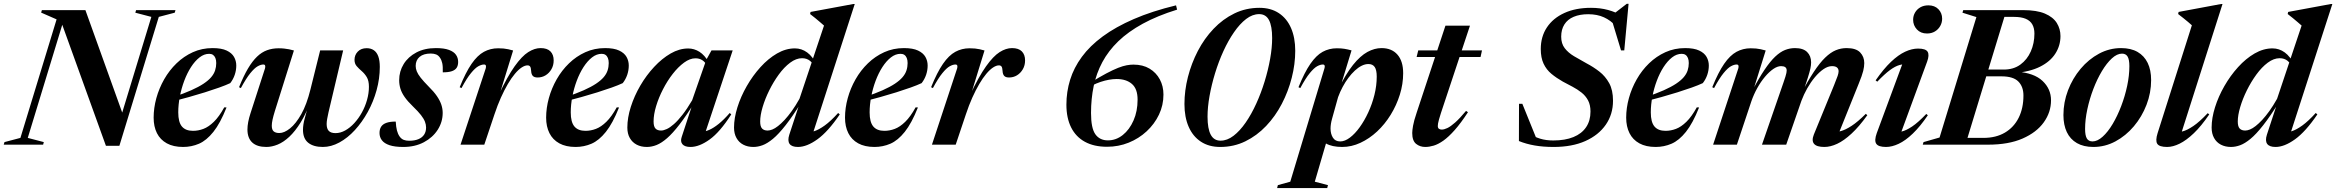

<svg xmlns="http://www.w3.org/2000/svg" viewBox="-58 -758 12241 1006"><path d="M595 -133 569.5 -126 735 -669.5 651 -691.5 655 -705H861.5L857.5 -691.5L774 -669.5L567.5 6H497L260.5 -649.5L277.5 -658.5L87.5 -35.5L171.5 -13.5L168 0H-38.5L-34.5 -13.5L49 -35.5L238.5 -656.5L157.5 -692L161.5 -705H389.5Z M1038 -476Q1011.5 -476 987.5 -457.2Q963.5 -438.5 943 -406.8Q922.5 -375 907.5 -335Q892.5 -295 884.2 -252.2Q876 -209.5 876 -169Q876 -118 895.2 -95.2Q914.5 -72.5 953 -72.5Q981 -72.5 1008 -82.8Q1035 -93 1062.5 -119.8Q1090 -146.5 1117 -195.5L1129 -195Q1096 -112 1060 -67Q1024 -22 984.8 -5Q945.5 12 901.5 12Q850.5 12 816 -7Q781.5 -26 764.2 -60.5Q747 -95 747 -141.5Q747 -192 761.2 -243.8Q775.5 -295.5 802.2 -342.5Q829 -389.5 867 -426.2Q905 -463 952.5 -484.5Q1000 -506 1056 -506Q1102.5 -506 1129.5 -493.2Q1156.5 -480.5 1168.2 -459.8Q1180 -439 1180 -414.5Q1180 -390 1172 -366.2Q1164 -342.5 1148.5 -322.5Q1125 -311.5 1090.5 -299.2Q1056 -287 1015.5 -274.2Q975 -261.5 932 -249.5Q889 -237.5 848 -227L850.5 -249.5Q905.5 -268 944.2 -285.2Q983 -302.5 1008.5 -319.5Q1034 -336.5 1048.5 -353.5Q1063 -370.5 1069 -389Q1075 -407.5 1075 -427.5Q1075 -443.5 1070.5 -454.2Q1066 -465 1058 -470.5Q1050 -476 1038 -476Z M1619.5 -494H1740L1663 -168.5Q1659 -150 1656.2 -135Q1653.5 -120 1653.5 -108.5Q1653.5 -83.5 1664.8 -72Q1676 -60.5 1700 -60.5Q1725.5 -60.5 1750.8 -74.5Q1776 -88.5 1798.5 -113Q1821 -137.5 1838.2 -168.8Q1855.5 -200 1865.2 -234.8Q1875 -269.5 1875 -303.5Q1875 -335 1863.8 -353.8Q1852.5 -372.5 1837.2 -385.5Q1822 -398.5 1810.8 -411.5Q1799.5 -424.5 1799.5 -444.5Q1799.5 -470 1816.8 -487.8Q1834 -505.5 1863 -505.5Q1885 -505.5 1900.5 -495Q1916 -484.5 1924 -462.8Q1932 -441 1932 -407.5Q1932 -346 1915.2 -285.5Q1898.5 -225 1869 -171.5Q1839.5 -118 1801.5 -76.5Q1763.5 -35 1720.2 -11.5Q1677 12 1633.5 12Q1584.5 12 1557 -10Q1529.5 -32 1529.5 -78Q1529.5 -91 1531.8 -106.2Q1534 -121.5 1539 -139L1564.5 -232.5L1571 -232Q1546.5 -163.5 1517.5 -116.8Q1488.5 -70 1458 -41.5Q1427.5 -13 1396.8 -0.5Q1366 12 1337.5 12Q1289 12 1263.8 -11.2Q1238.5 -34.5 1238.5 -79.5Q1238.5 -115.5 1254.5 -164.5L1330.5 -399.5Q1333 -408.5 1331.2 -414.2Q1329.5 -420 1321.5 -420Q1308.5 -420 1291.8 -410.5Q1275 -401 1253.5 -374.5Q1232 -348 1204 -296.5L1194.5 -301Q1218 -359.5 1241.2 -398.8Q1264.5 -438 1288.8 -461.2Q1313 -484.5 1341 -494.8Q1369 -505 1402 -505Q1418.5 -505 1431.2 -503.5Q1444 -502 1456.2 -499.8Q1468.5 -497.5 1482 -493.5L1382 -175.5Q1374 -149.5 1370 -131Q1366 -112.5 1366 -99.5Q1366 -78 1376.2 -69.5Q1386.5 -61 1405.5 -61Q1431.5 -61 1462 -85.5Q1492.5 -110 1520.8 -160.2Q1549 -210.5 1568.5 -289Z M2015.5 -121Q2017 -93 2021.8 -74.5Q2026.5 -56 2036 -42.5Q2045.5 -29.5 2057.8 -25Q2070 -20.5 2085.5 -20.5Q2114.5 -20.5 2134.2 -28.8Q2154 -37 2164.2 -52.5Q2174.5 -68 2174.5 -90Q2174.5 -105 2168.5 -120.5Q2162.5 -136 2147.8 -155Q2133 -174 2105.5 -200.5Q2078.5 -226.5 2062.5 -249.2Q2046.5 -272 2040 -293.5Q2033.5 -315 2033.5 -337.5Q2033.5 -384 2057 -422.2Q2080.5 -460.5 2123.8 -483.2Q2167 -506 2226 -506Q2269 -506 2294.5 -496.5Q2320 -487 2331.2 -470.8Q2342.5 -454.5 2342.5 -433.5Q2342.5 -415 2334.8 -403Q2327 -391 2309.5 -385Q2292 -379 2262 -379Q2263 -410 2259.2 -427Q2255.5 -444 2247 -456Q2239 -468 2227 -472.8Q2215 -477.5 2199 -477.5Q2161 -477.5 2140.5 -460Q2120 -442.5 2120 -412.5Q2120 -398.5 2125.8 -384Q2131.5 -369.5 2146.2 -350.8Q2161 -332 2188 -304.5Q2215.5 -277.5 2231.5 -254Q2247.5 -230.5 2254.5 -209.2Q2261.5 -188 2261.5 -166.5Q2261.5 -119 2235.5 -78.2Q2209.5 -37.5 2163 -12.8Q2116.5 12 2055 12Q2010.5 12 1983 2.8Q1955.5 -6.5 1943 -23Q1930.5 -39.5 1930.5 -61Q1930.5 -81 1939 -94.2Q1947.5 -107.5 1966.2 -114.2Q1985 -121 2015.5 -121Z M2487 -399.5Q2489.5 -408.5 2487.8 -414.2Q2486 -420 2478 -420Q2465 -420 2448.2 -410.8Q2431.5 -401.5 2409.8 -375Q2388 -348.5 2360 -296.5L2350.5 -301Q2382 -379 2412.8 -423.5Q2443.5 -468 2477.5 -486.5Q2511.5 -505 2552 -505Q2568 -505 2580.5 -503.8Q2593 -502.5 2604.8 -500Q2616.5 -497.5 2630.5 -493.5L2554.5 -247L2553.5 -257.5Q2600 -356.5 2638.2 -410.2Q2676.5 -464 2709.8 -485Q2743 -506 2774.5 -506Q2809 -506 2826 -488.8Q2843 -471.5 2843 -441.5Q2843 -415.5 2831.2 -395.2Q2819.5 -375 2800.8 -363.5Q2782 -352 2759 -352Q2741.5 -352 2733.8 -360.2Q2726 -368.5 2725 -386Q2724 -403.5 2719.5 -409.5Q2715 -415.5 2706 -415.5Q2692 -415.5 2675 -404.2Q2658 -393 2639.8 -371.2Q2621.5 -349.5 2603 -318Q2584.5 -286.5 2566.5 -246.5Q2548.5 -206.5 2532.5 -158L2479.5 0H2355Z M3094.5 -476Q3068 -476 3044 -457.2Q3020 -438.5 2999.5 -406.8Q2979 -375 2964 -335Q2949 -295 2940.8 -252.2Q2932.5 -209.5 2932.5 -169Q2932.5 -118 2951.8 -95.2Q2971 -72.5 3009.5 -72.5Q3037.5 -72.5 3064.5 -82.8Q3091.5 -93 3119 -119.8Q3146.5 -146.5 3173.5 -195.5L3185.5 -195Q3152.5 -112 3116.5 -67Q3080.5 -22 3041.2 -5Q3002 12 2958 12Q2907 12 2872.5 -7Q2838 -26 2820.8 -60.5Q2803.5 -95 2803.5 -141.5Q2803.5 -192 2817.8 -243.8Q2832 -295.5 2858.8 -342.5Q2885.5 -389.5 2923.5 -426.2Q2961.5 -463 3009 -484.5Q3056.5 -506 3112.5 -506Q3159 -506 3186 -493.2Q3213 -480.5 3224.8 -459.8Q3236.5 -439 3236.5 -414.5Q3236.5 -390 3228.5 -366.2Q3220.5 -342.5 3205 -322.5Q3181.5 -311.5 3147 -299.2Q3112.5 -287 3072 -274.2Q3031.5 -261.5 2988.5 -249.5Q2945.5 -237.5 2904.5 -227L2907 -249.5Q2962 -268 3000.8 -285.2Q3039.5 -302.5 3065 -319.5Q3090.5 -336.5 3105 -353.5Q3119.5 -370.5 3125.5 -389Q3131.5 -407.5 3131.5 -427.5Q3131.5 -443.5 3127 -454.2Q3122.5 -465 3114.5 -470.5Q3106.5 -476 3094.5 -476Z M3514 -41 3574.5 -225 3582.5 -223.5Q3538 -152 3502.5 -106Q3467 -60 3437.5 -34.2Q3408 -8.5 3382.2 1.8Q3356.5 12 3331 12Q3301 12 3278 0Q3255 -12 3242 -34.8Q3229 -57.5 3229 -89.5Q3229 -141 3247.2 -198.2Q3265.5 -255.5 3297 -309.5Q3328.5 -363.5 3369.5 -407.5Q3410.5 -451.5 3456 -477.8Q3501.5 -504 3548 -504Q3579.5 -504 3607 -486.5Q3634.5 -469 3656 -431L3647 -412.5Q3636.5 -433.5 3621.2 -443Q3606 -452.5 3586 -452.5Q3557 -452.5 3526.2 -430Q3495.5 -407.5 3467 -371Q3438.5 -334.5 3415.8 -290.2Q3393 -246 3379.8 -202Q3366.5 -158 3366.5 -121.5Q3366.5 -95 3376.5 -84.5Q3386.5 -74 3405.5 -74Q3418.5 -74 3435.5 -81.8Q3452.5 -89.5 3473.2 -107.8Q3494 -126 3518 -156.8Q3542 -187.5 3568.5 -232.5L3642.5 -444.5L3670 -494H3781L3632 -47L3618.5 -67.5Q3636.5 -68 3658.8 -77.8Q3681 -87.5 3707.8 -109Q3734.5 -130.5 3765.5 -166L3773.5 -158.5Q3714 -65.5 3659.8 -26.8Q3605.5 12 3560 12Q3530 12 3517.8 -2.2Q3505.5 -16.5 3514 -41Z M4215.5 -391.5Q4203.5 -425.5 4186.2 -439.2Q4169 -453 4144.5 -453Q4113.5 -453 4082 -429.5Q4050.5 -406 4022.5 -367.5Q3994.5 -329 3972.5 -284.5Q3950.5 -240 3937.8 -197Q3925 -154 3925 -121.5Q3925 -95 3935 -84.5Q3945 -74 3964 -74Q3975 -74 3988.8 -79.5Q4002.5 -85 4018.5 -97.5Q4034.5 -110 4052.8 -129.5Q4071 -149 4090.8 -176.5Q4110.5 -204 4131 -240.5L4259.5 -624Q4250.5 -632 4238.8 -642Q4227 -652 4213.8 -663Q4200.5 -674 4186.5 -684.5L4189 -695.5L4413 -737H4420.5L4195.5 -41.5L4165 -64.5Q4183.5 -63 4207.8 -70.5Q4232 -78 4263.2 -100.5Q4294.5 -123 4333.5 -166L4342 -158.5Q4280.5 -68 4224.8 -28Q4169 12 4123 12Q4090.5 12 4079 -4.2Q4067.5 -20.5 4077.5 -52L4134 -224L4141.5 -223.5Q4095 -148.5 4058.2 -101.8Q4021.5 -55 3991.8 -30.5Q3962 -6 3937.2 3Q3912.5 12 3889.5 12Q3859.5 12 3836.5 0Q3813.5 -12 3800.8 -35Q3788 -58 3788 -89.5Q3788 -139.5 3805.8 -196Q3823.5 -252.5 3854.8 -307Q3886 -361.5 3926.5 -406.2Q3967 -451 4013.2 -477.8Q4059.5 -504.5 4107 -504.5Q4142 -504.5 4171.2 -483.2Q4200.5 -462 4223 -415.5Z M4660.5 -476Q4634 -476 4610 -457.2Q4586 -438.5 4565.5 -406.8Q4545 -375 4530 -335Q4515 -295 4506.8 -252.2Q4498.5 -209.5 4498.5 -169Q4498.5 -118 4517.8 -95.2Q4537 -72.5 4575.5 -72.5Q4603.5 -72.5 4630.5 -82.8Q4657.5 -93 4685 -119.8Q4712.5 -146.5 4739.5 -195.5L4751.5 -195Q4718.5 -112 4682.5 -67Q4646.5 -22 4607.2 -5Q4568 12 4524 12Q4473 12 4438.5 -7Q4404 -26 4386.8 -60.5Q4369.5 -95 4369.5 -141.5Q4369.5 -192 4383.8 -243.8Q4398 -295.5 4424.8 -342.5Q4451.5 -389.5 4489.5 -426.2Q4527.5 -463 4575 -484.5Q4622.5 -506 4678.5 -506Q4725 -506 4752 -493.2Q4779 -480.5 4790.8 -459.8Q4802.5 -439 4802.5 -414.5Q4802.5 -390 4794.5 -366.2Q4786.5 -342.5 4771 -322.5Q4747.5 -311.5 4713 -299.2Q4678.5 -287 4638 -274.2Q4597.5 -261.5 4554.5 -249.5Q4511.5 -237.5 4470.5 -227L4473 -249.5Q4528 -268 4566.8 -285.2Q4605.5 -302.5 4631 -319.5Q4656.5 -336.5 4671 -353.5Q4685.5 -370.5 4691.5 -389Q4697.5 -407.5 4697.5 -427.5Q4697.5 -443.5 4693 -454.2Q4688.5 -465 4680.5 -470.5Q4672.5 -476 4660.5 -476Z M4957 -399.5Q4959.5 -408.5 4957.8 -414.2Q4956 -420 4948 -420Q4935 -420 4918.2 -410.8Q4901.5 -401.5 4879.8 -375Q4858 -348.5 4830 -296.5L4820.5 -301Q4852 -379 4882.8 -423.5Q4913.5 -468 4947.5 -486.5Q4981.5 -505 5022 -505Q5038 -505 5050.5 -503.8Q5063 -502.5 5074.8 -500Q5086.5 -497.5 5100.5 -493.5L5024.5 -247L5023.5 -257.5Q5070 -356.5 5108.2 -410.2Q5146.5 -464 5179.8 -485Q5213 -506 5244.5 -506Q5279 -506 5296 -488.8Q5313 -471.5 5313 -441.5Q5313 -415.5 5301.2 -395.2Q5289.5 -375 5270.8 -363.5Q5252 -352 5229 -352Q5211.5 -352 5203.8 -360.2Q5196 -368.5 5195 -386Q5194 -403.5 5189.5 -409.5Q5185 -415.5 5176 -415.5Q5162 -415.5 5145 -404.2Q5128 -393 5109.8 -371.2Q5091.5 -349.5 5073 -318Q5054.5 -286.5 5036.5 -246.5Q5018.5 -206.5 5002.5 -158L4949.5 0H4825Z M6104 -730 6109.5 -707.5Q6006 -675.5 5929.8 -633.8Q5853.5 -592 5801.5 -541.8Q5749.5 -491.5 5718 -432.8Q5686.5 -374 5672.5 -307.2Q5658.5 -240.5 5658.5 -166Q5658.5 -86.5 5681.2 -54.5Q5704 -22.5 5747 -22.5Q5789.5 -22.5 5824.8 -50.5Q5860 -78.5 5881.2 -126.8Q5902.5 -175 5902.5 -236Q5902.5 -292.5 5872.8 -318.2Q5843 -344 5792.5 -344Q5774 -344 5752.8 -340.2Q5731.5 -336.5 5709 -329Q5686.5 -321.5 5664 -310L5653 -323.5Q5703 -354.5 5739 -373.5Q5775 -392.5 5800.5 -402.5Q5826 -412.5 5845.2 -416Q5864.5 -419.5 5880.5 -419.5Q5930 -419.5 5965 -398.5Q6000 -377.5 6019 -342Q6038 -306.5 6038 -262.5Q6038 -206.5 6014.5 -157.2Q5991 -108 5950 -70Q5909 -32 5855.8 -10.5Q5802.5 11 5742.5 11Q5674 11 5626.5 -15Q5579 -41 5554.2 -90.5Q5529.5 -140 5529.5 -209.5Q5529.5 -277 5549 -340Q5568.5 -403 5610.5 -460.2Q5652.5 -517.5 5720 -567.2Q5787.5 -617 5882.8 -658.2Q5978 -699.5 6104 -730Z M6269 -146.5Q6269 -83.5 6285.8 -52.2Q6302.5 -21 6337 -21Q6372 -21 6405.2 -46.5Q6438.5 -72 6468.8 -115.8Q6499 -159.5 6524.2 -215Q6549.5 -270.5 6568 -330.8Q6586.5 -391 6597 -449.8Q6607.5 -508.5 6607.5 -558.5Q6607.5 -621.5 6591 -652.8Q6574.5 -684 6539.5 -684Q6504.5 -684 6471.2 -658.5Q6438 -633 6407.8 -589.2Q6377.5 -545.5 6352.2 -490.2Q6327 -435 6308.5 -374.5Q6290 -314 6279.5 -255.2Q6269 -196.5 6269 -146.5ZM6541 -717Q6600.5 -717 6642.5 -689.2Q6684.5 -661.5 6706.5 -611Q6728.5 -560.5 6728.5 -492Q6728.5 -422 6710.2 -350.5Q6692 -279 6658.2 -214Q6624.5 -149 6576 -98Q6527.5 -47 6467 -17.5Q6406.5 12 6335.5 12Q6276 12 6234 -15.8Q6192 -43.5 6170 -94Q6148 -144.5 6148 -213Q6148 -283 6166.2 -354.5Q6184.5 -426 6218.2 -491Q6252 -556 6300.5 -607Q6349 -658 6409.5 -687.5Q6470 -717 6541 -717Z M6921.5 -136Q6917.5 -122 6915.5 -109Q6913.5 -96 6913.5 -84.5Q6913.5 -56.5 6925.8 -36.8Q6938 -17 6964.5 -17Q6988.5 -17 7015 -37Q7041.5 -57 7066.2 -91.2Q7091 -125.5 7111.2 -169.2Q7131.5 -213 7143.5 -261.2Q7155.5 -309.5 7155.5 -356.5Q7155.5 -391.5 7144.8 -407Q7134 -422.5 7112 -422.5Q7094.5 -422.5 7076.5 -413.5Q7058.5 -404.5 7040.8 -388Q7023 -371.5 7006.8 -349.8Q6990.5 -328 6976.8 -302.2Q6963 -276.5 6953 -249ZM6845 -56 6901.5 -47 6831 194 6900 212 6896 227.5H6633.5L6637.5 212L6702.5 194L6881.5 -399.5Q6884.5 -409 6882.5 -414.5Q6880.5 -420 6873 -420Q6860 -420 6843.2 -410.8Q6826.5 -401.5 6804.8 -375Q6783 -348.5 6755 -296.5L6745.5 -301Q6777 -379 6807.8 -423.5Q6838.5 -468 6872.2 -486.5Q6906 -505 6946.5 -505Q6970 -505 6986.5 -502.2Q7003 -499.5 7023.5 -494L6960 -286L6952.5 -287.5Q6993 -370 7031.2 -417.8Q7069.5 -465.5 7106.8 -485.8Q7144 -506 7180.5 -506Q7234 -506 7264 -471.8Q7294 -437.5 7294 -374.5Q7294 -317.5 7276.5 -261.8Q7259 -206 7228.5 -156.5Q7198 -107 7157.5 -69.2Q7117 -31.5 7070.2 -9.8Q7023.5 12 6974.5 12Q6921 12 6889 -6.5Q6857 -25 6845 -56Z M7364.5 -459.5 7373 -494H7707L7699.5 -459.5ZM7492 -166Q7485.5 -145.5 7481.8 -132.5Q7478 -119.5 7476.8 -111.5Q7475.5 -103.5 7475.5 -98Q7475.5 -88 7481 -83.5Q7486.5 -79 7496.5 -79Q7508.5 -79 7525.5 -87Q7542.5 -95 7566.5 -116.2Q7590.5 -137.5 7623.5 -177L7633.5 -170Q7596 -112.5 7564 -76.5Q7532 -40.5 7504.8 -21.2Q7477.5 -2 7454 5Q7430.5 12 7410 12Q7382 12 7361.8 -4.2Q7341.5 -20.5 7341.5 -61Q7341.5 -74.5 7345.8 -99.2Q7350 -124 7365 -168.5L7515.5 -623.5H7644Z M8408 -621Q8382 -651 8346.2 -667.2Q8310.5 -683.5 8263.5 -683.5Q8219.5 -683.5 8187.5 -670Q8155.5 -656.5 8138.8 -630Q8122 -603.5 8122 -566Q8122 -529.5 8140.5 -505.5Q8159 -481.5 8189.2 -463.5Q8219.5 -445.5 8255 -426Q8290.5 -407.5 8322 -383Q8353.5 -358.5 8373.5 -322.2Q8393.5 -286 8393.5 -230Q8393.5 -159.5 8355.8 -104.8Q8318 -50 8248.5 -19Q8179 12 8082.5 12Q8027.5 12 7983 4.2Q7938.5 -3.5 7900.5 -19L7901 -214H7918.5L7999.5 -14L7951.5 -58Q7982.5 -40.5 8012.5 -31.2Q8042.5 -22 8080.5 -22Q8142.5 -22 8186 -39.8Q8229.5 -57.5 8252.5 -91.5Q8275.5 -125.5 8275.5 -173.5Q8275.5 -208 8262.8 -232Q8250 -256 8228.5 -273Q8207 -290 8181.5 -303.5Q8156 -317 8130.5 -330.5Q8097 -349.5 8070.8 -371.2Q8044.5 -393 8029.8 -424.2Q8015 -455.5 8015 -501Q8015 -566 8047.2 -614.5Q8079.5 -663 8138.8 -690Q8198 -717 8278 -717Q8326 -717 8367.5 -705.8Q8409 -694.5 8453 -670L8393.5 -682.5L8465.5 -738H8475L8452.5 -494H8435.5L8383 -667Z M8753.5 -476Q8727 -476 8703 -457.2Q8679 -438.5 8658.5 -406.8Q8638 -375 8623 -335Q8608 -295 8599.8 -252.2Q8591.5 -209.5 8591.5 -169Q8591.5 -118 8610.8 -95.2Q8630 -72.5 8668.5 -72.5Q8696.5 -72.5 8723.5 -82.8Q8750.5 -93 8778 -119.8Q8805.5 -146.5 8832.5 -195.5L8844.5 -195Q8811.5 -112 8775.5 -67Q8739.5 -22 8700.2 -5Q8661 12 8617 12Q8566 12 8531.5 -7Q8497 -26 8479.8 -60.5Q8462.5 -95 8462.5 -141.5Q8462.5 -192 8476.8 -243.8Q8491 -295.5 8517.8 -342.5Q8544.5 -389.5 8582.5 -426.2Q8620.5 -463 8668 -484.5Q8715.5 -506 8771.5 -506Q8818 -506 8845 -493.2Q8872 -480.5 8883.8 -459.8Q8895.5 -439 8895.5 -414.5Q8895.5 -390 8887.5 -366.2Q8879.5 -342.5 8864 -322.5Q8840.5 -311.5 8806 -299.2Q8771.5 -287 8731 -274.2Q8690.5 -261.5 8647.5 -249.5Q8604.5 -237.5 8563.5 -227L8566 -249.5Q8621 -268 8659.8 -285.2Q8698.5 -302.5 8724 -319.5Q8749.5 -336.5 8764 -353.5Q8778.5 -370.5 8784.5 -389Q8790.5 -407.5 8790.5 -427.5Q8790.5 -443.5 8786 -454.2Q8781.5 -465 8773.5 -470.5Q8765.5 -476 8753.5 -476Z M9569.5 -42.5 9542 -66.5Q9562 -64.5 9586.8 -71Q9611.5 -77.5 9644 -98.8Q9676.5 -120 9718 -161.5L9726 -154.5Q9683 -94.5 9643.2 -57.8Q9603.5 -21 9568 -4.5Q9532.5 12 9501 12Q9460.5 12 9446.8 -4.5Q9433 -21 9446 -53.5L9551.5 -311Q9565.5 -345.5 9570.5 -360.2Q9575.5 -375 9575.5 -384.5Q9575.5 -397.5 9567 -404.5Q9558.5 -411.5 9541 -411.5Q9519.5 -411.5 9496.5 -395.8Q9473.5 -380 9451.5 -353.8Q9429.5 -327.5 9411.2 -295.2Q9393 -263 9380.5 -229.5L9301 0H9174L9287 -326.5Q9293.5 -345 9297 -356.8Q9300.5 -368.5 9302 -375.8Q9303.5 -383 9303.5 -388.5Q9303.5 -400.5 9296 -406Q9288.5 -411.5 9274 -411.5Q9255 -411.5 9233.2 -396.5Q9211.5 -381.5 9189.8 -355.8Q9168 -330 9149.5 -296.8Q9131 -263.5 9118.5 -227.5L9042.5 0H8918L9050 -399.5Q9052.5 -408.5 9050.8 -414.2Q9049 -420 9041 -420Q9028 -420 9011.2 -410.8Q8994.5 -401.5 8972.8 -375Q8951 -348.5 8923 -296.5L8913.5 -301Q8945 -379 8975.8 -423.5Q9006.5 -468 9040.5 -486.5Q9074.5 -505 9115 -505Q9131 -505 9143.2 -503.8Q9155.5 -502.5 9167.5 -500Q9179.5 -497.5 9193.5 -493.5L9126 -277.5L9121.5 -279Q9157.5 -348 9187.2 -392.2Q9217 -436.5 9243.2 -461.2Q9269.5 -486 9294.8 -496Q9320 -506 9347 -506Q9390 -506 9410.8 -485.2Q9431.5 -464.5 9431.5 -431Q9431.5 -416.5 9427.5 -398.2Q9423.5 -380 9414.5 -351.5L9385 -261.5H9376Q9414 -333.5 9445.5 -381.2Q9477 -429 9505.2 -456.2Q9533.5 -483.5 9560.8 -494.8Q9588 -506 9617.5 -506Q9667 -506 9688.5 -483.2Q9710 -460.5 9710 -427.5Q9710 -409.5 9704.5 -386.5Q9699 -363.5 9680.5 -318.5Z M9775.5 -60.5 9919.5 -449.5 9939.5 -420.5Q9917 -423.5 9894.5 -417.2Q9872 -411 9844.2 -390.5Q9816.5 -370 9778 -330L9769.5 -337Q9811.5 -397.5 9850 -434Q9888.5 -470.5 9924 -487Q9959.5 -503.5 9992 -503.5Q10032 -503.5 10042 -486.8Q10052 -470 10039.5 -435.5L9895 -42L9864.5 -66.5Q9882.5 -63.5 9905.8 -68.8Q9929 -74 9960.8 -95.2Q9992.5 -116.5 10035 -161L10043 -154Q10002.5 -94.5 9964 -57.8Q9925.5 -21 9890.2 -4.5Q9855 12 9824 12Q9784 12 9772.8 -4.8Q9761.5 -21.5 9775.5 -60.5ZM9966 -654.5Q9966 -675 9976 -692.2Q9986 -709.5 10004 -719.8Q10022 -730 10046 -730Q10079 -730 10098.5 -709.8Q10118 -689.5 10118 -660Q10118 -639.5 10108 -621.8Q10098 -604 10080.2 -593.2Q10062.5 -582.5 10038.5 -582.5Q10005.5 -582.5 9985.8 -603.8Q9966 -625 9966 -654.5Z M10336 -669.5 10392 -705H10542.5Q10613.5 -705 10656.5 -686.8Q10699.5 -668.5 10718.8 -637.5Q10738 -606.5 10738 -569Q10738 -519 10711.2 -477.2Q10684.5 -435.5 10631.5 -408.8Q10578.5 -382 10499.5 -375.5L10509 -382.5Q10599.5 -376 10644 -334Q10688.5 -292 10688.5 -232.5Q10688.5 -170 10650.5 -117Q10612.5 -64 10539.2 -32Q10466 0 10358.5 0H10177L10153.5 -35.5H10334.5Q10400 -35.5 10447 -63.2Q10494 -91 10519 -141Q10544 -191 10544 -257.5Q10544 -304 10517.2 -331Q10490.5 -358 10428.5 -358H10249L10254.5 -393.5H10441Q10492 -393.5 10527.8 -419.5Q10563.5 -445.5 10582.5 -488.5Q10601.5 -531.5 10601.5 -582Q10601.5 -610.5 10590.5 -630Q10579.5 -649.5 10556 -659.5Q10532.5 -669.5 10494.5 -669.5ZM10297.5 -668.5 10224.5 -691.5 10228.5 -705H10455L10240 0H10016.5L10020.5 -13.5L10104.5 -37.5Z M11055.5 -506Q11107 -506 11142 -485.8Q11177 -465.5 11195 -428.2Q11213 -391 11213 -338.5Q11213 -271.5 11188.8 -208.8Q11164.5 -146 11122.5 -96.2Q11080.5 -46.5 11026 -17.2Q10971.5 12 10910.5 12Q10859.5 12 10824.2 -8.2Q10789 -28.5 10771.2 -66Q10753.5 -103.5 10753.5 -155Q10753.5 -222 10777.5 -284.8Q10801.5 -347.5 10843.5 -397.5Q10885.5 -447.5 10940 -476.8Q10994.5 -506 11055.5 -506ZM10906 -17Q10931.5 -17 10959 -41.8Q10986.5 -66.5 11011.5 -108.5Q11036.5 -150.5 11056.2 -202.2Q11076 -254 11087.5 -308Q11099 -362 11099 -411.5Q11099 -446 11089.8 -461.5Q11080.5 -477 11060.5 -477Q11034.5 -477 11007.2 -452Q10980 -427 10955 -385.2Q10930 -343.5 10910.2 -291.8Q10890.5 -240 10878.8 -185.8Q10867 -131.5 10867 -82.5Q10867 -48 10876.2 -32.5Q10885.5 -17 10906 -17Z M11426.5 -625.5Q11418 -633.5 11406.5 -643Q11395 -652.5 11381.8 -663.2Q11368.5 -674 11354.5 -684.5L11357 -695.5L11579.5 -737H11587L11365.5 -42.5L11336.5 -66.5Q11353.5 -63.5 11377.5 -69.5Q11401.5 -75.5 11434 -97.5Q11466.5 -119.5 11509.5 -165L11517.5 -158.5Q11476 -97.5 11436.8 -60Q11397.5 -22.5 11362.2 -5.2Q11327 12 11297 12Q11256 12 11245.2 -4.5Q11234.5 -21 11247 -60.5Z M11957.5 -391.5Q11945.5 -425.5 11928.2 -439.2Q11911 -453 11886.5 -453Q11855.5 -453 11824 -429.5Q11792.5 -406 11764.5 -367.5Q11736.5 -329 11714.5 -284.5Q11692.5 -240 11679.8 -197Q11667 -154 11667 -121.5Q11667 -95 11677 -84.5Q11687 -74 11706 -74Q11717 -74 11730.8 -79.5Q11744.5 -85 11760.5 -97.5Q11776.5 -110 11794.8 -129.5Q11813 -149 11832.8 -176.5Q11852.5 -204 11873 -240.5L12001.5 -624Q11992.5 -632 11980.8 -642Q11969 -652 11955.8 -663Q11942.5 -674 11928.5 -684.5L11931 -695.5L12155 -737H12162.5L11937.5 -41.5L11907 -64.5Q11925.5 -63 11949.8 -70.5Q11974 -78 12005.2 -100.5Q12036.5 -123 12075.5 -166L12084 -158.5Q12022.5 -68 11966.8 -28Q11911 12 11865 12Q11832.5 12 11821 -4.2Q11809.5 -20.5 11819.5 -52L11876 -224L11883.5 -223.5Q11837 -148.5 11800.2 -101.8Q11763.5 -55 11733.8 -30.5Q11704 -6 11679.2 3Q11654.5 12 11631.5 12Q11601.5 12 11578.5 0Q11555.5 -12 11542.8 -35Q11530 -58 11530 -89.5Q11530 -139.5 11547.8 -196Q11565.5 -252.5 11596.8 -307Q11628 -361.5 11668.5 -406.2Q11709 -451 11755.2 -477.8Q11801.5 -504.5 11849 -504.5Q11884 -504.5 11913.2 -483.2Q11942.5 -462 11965 -415.5Z"/></svg>

Font: Newsreader 60pt SemiBold
Style: Italic
Weight: 600
Italic angle: -17°
Designer: Hugues Gentile
Foundry: Production Type
Version: Version 1.003